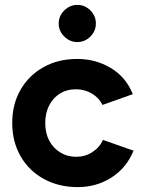

<svg xmlns="http://www.w3.org/2000/svg" viewBox="-20 -753 586 785"><path d="M298 12Q220 12 159 -21.5Q98 -55 64 -114.5Q30 -174 30 -250Q30 -327 64 -386Q98 -445 158 -478.5Q218 -512 296 -512Q371 -512 433 -475Q495 -438 523 -368L399 -324Q385 -353 355.5 -370.5Q326 -388 290 -388Q253 -388 225 -370.5Q197 -353 181 -322Q165 -291 165 -250Q165 -209 181 -178.5Q197 -148 226 -130Q255 -112 292 -112Q328 -112 357.5 -131Q387 -150 401 -181L526 -137Q497 -66 435.5 -27Q374 12 298 12ZM296 -581Q266 -581 243 -603.5Q220 -626 220 -657Q220 -688 243 -710.5Q266 -733 296 -733Q327 -733 349.5 -710.5Q372 -688 372 -657Q372 -626 349.5 -603.5Q327 -581 296 -581Z"/></svg>

Font: Figtree Light
Style: Bold
Weight: 700
Version: Version 2.002